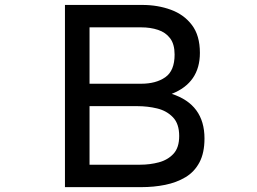

<svg xmlns="http://www.w3.org/2000/svg" viewBox="-20 -769 1040 778"><path d="M243.2 -10.7V-749H556.6Q619.1 -749 672.4 -729.5Q725.6 -710 757.8 -667.5Q790 -625 790 -554.7Q790 -433.6 675.8 -388.7Q808.6 -345.7 808.6 -208Q808.6 -149.4 788.1 -110.8Q767.6 -72.3 731.4 -50.8Q695.3 -29.3 649.4 -20Q603.5 -10.7 552.7 -10.7ZM342.8 -429.7H551.8Q612.3 -429.7 649.9 -456.1Q687.5 -482.4 687.5 -547.9Q687.5 -589.8 669.4 -613.8Q651.4 -637.7 620.6 -647.9Q589.8 -658.2 551.8 -658.2H342.8ZM342.8 -101.6H547.9Q587.9 -101.6 624 -111.3Q660.2 -121.1 683.1 -146Q706.1 -170.9 706.1 -217.8Q706.1 -267.6 680.7 -293.9Q655.3 -320.3 616.7 -329.6Q578.1 -338.9 536.1 -338.9H342.8Z"/></svg>

Font: Kosugi
Style: Regular
Weight: 400
Version: Version 4.002